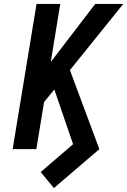

<svg xmlns="http://www.w3.org/2000/svg" viewBox="-20 -755 644 972"><path d="M253 197 186 116 350 -25 255 -302 203 -238 164 0H44L165 -735H285L237 -441L462 -735H604L334 -400L483 0Z"/></svg>

Font: Iosevka Aile Oblique
Style: Bold
Weight: 700
Italic angle: -9°
Designer: Belleve Invis
Foundry: Belleve Invis
Version: Version 31.1.0; ttfautohint (v1.8.4)